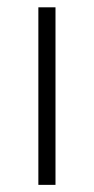

<svg xmlns="http://www.w3.org/2000/svg" viewBox="-20 -518 263 538"><path d="M135.5 -497.5V0H87.5V-497.5Z"/></svg>

Font: LatoLatin Light
Style: Regular
Weight: 300
Designer: Lukasz Dziedzic with Adam Twardoch and Botio Nikoltchev
Foundry: tyPoland Lukasz Dziedzic
Version: Version 2.015; 2015-08-06; http://www.latofonts.com/